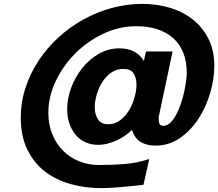

<svg xmlns="http://www.w3.org/2000/svg" viewBox="-20 -756 1124 989"><path d="M87 -150Q87 -230 111.5 -304.5Q136 -379 179 -444Q222 -509 281 -563Q340 -617 409.5 -655.5Q479 -694 556 -715Q633 -736 712 -736Q789 -736 856.5 -715.5Q924 -695 974.5 -654.5Q1025 -614 1054.5 -554.5Q1084 -495 1084 -416Q1084 -352 1063.5 -280Q1043 -208 1004 -147Q965 -86 908.5 -46Q852 -6 780 -6Q737 -6 705.5 -24Q674 -42 660 -87Q645 -72 625 -58Q605 -44 582.5 -33.5Q560 -23 535 -16.5Q510 -10 485 -10Q449 -10 419.5 -23.5Q390 -37 369.5 -61.5Q349 -86 337.5 -120Q326 -154 326 -194Q326 -248 346.5 -303.5Q367 -359 403 -404.5Q439 -450 488.5 -478.5Q538 -507 595 -507Q682 -507 721 -442L732 -491H869L797 -151Q797 -127 802 -117.5Q807 -108 821 -108Q841 -108 857.5 -124Q874 -140 887.5 -165Q901 -190 911.5 -221Q922 -252 928.5 -282Q935 -312 938.5 -338Q942 -364 942 -379Q942 -440 923.5 -485.5Q905 -531 870.5 -561Q836 -591 788.5 -606Q741 -621 682 -621Q594 -621 512.5 -582.5Q431 -544 368 -481Q305 -418 267 -338Q229 -258 229 -175Q229 -115 249 -65.5Q269 -16 304 19.5Q339 55 387 74.5Q435 94 490 94Q556 94 621 89Q686 84 749 63L719 196Q647 204 594 208.5Q541 213 502 213Q419 213 343.5 192Q268 171 211 127Q154 83 120.5 14Q87 -55 87 -150ZM468 -204Q468 -168 484 -142Q500 -116 538 -116Q572 -116 599 -136.5Q626 -157 644.5 -187.5Q663 -218 673 -254Q683 -290 683 -320Q683 -355 668 -378Q653 -401 615 -401Q580 -401 552.5 -381.5Q525 -362 506.5 -332.5Q488 -303 478 -268.5Q468 -234 468 -204Z"/></svg>

Font: Perun
Style: Bold Italic
Weight: 700
Italic angle: -12°
Foundry: Copyright (c) Stefan Peev, Context Ltd, 2016
Version: Version 1.027